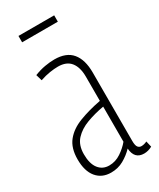

<svg xmlns="http://www.w3.org/2000/svg" viewBox="-186 -768 692 838"><g transform="rotate(-30 160.5 -349.5)"><path d="M15 -113Q15 -170 42 -203.5Q69 -237 117 -255.5Q165 -274 227 -286V-408Q227 -455 206.5 -481Q186 -507 143 -507Q125 -507 102 -503.5Q79 -500 52 -491L43 -522Q71 -533 97 -537.5Q123 -542 145 -542Q205 -542 233.5 -507.5Q262 -473 262 -409V-64Q262 -41 268.5 -32.5Q275 -24 286 -24Q299 -24 314 -31L321 -1Q301 10 280 10Q232 10 228 -45Q206 -22 177.5 -6Q149 10 114 10Q68 10 41.5 -22Q15 -54 15 -113ZM50 -119Q50 -71 69.5 -46Q89 -21 122 -21Q154 -21 181.5 -39.5Q209 -58 227 -80V-257Q181 -249 140.5 -234Q100 -219 75 -192Q50 -165 50 -119ZM61 -677V-709H241V-677Z"/></g></svg>

Font: Georama Condensed ExtraLight
Style: Regular
Weight: 200
Width: 3
Designer: Jean-Baptiste Levee
Foundry: Production Type
Version: Version 1.000